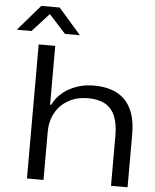

<svg xmlns="http://www.w3.org/2000/svg" viewBox="-127 -989 841 1040"><g transform="rotate(5 293.5 -469.0)"><path d="M59 0V-729H149V-409H155Q185 -469 245 -501Q305 -533 377 -533Q428 -533 469.5 -520Q511 -507 541.5 -478.5Q572 -450 589 -403Q606 -356 606 -288V0H516V-272Q516 -338 498 -380Q480 -422 443.5 -442Q407 -462 351 -462Q291 -462 245.5 -436.5Q200 -411 174.5 -366Q149 -321 149 -260V0ZM-66 -798 55 -938H155L277 -798H196L105 -898L14 -798Z"/></g></svg>

Font: Mona Sans Expanded
Style: Regular
Weight: 400
Width: 7
Designer: Deni Anggara
Foundry: GitHub
Version: Version 2.000